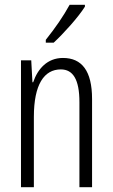

<svg xmlns="http://www.w3.org/2000/svg" viewBox="-20 -785 472 805"><path d="M336 -757V-765H272C245 -716 214 -671 172 -618V-606H205C245 -643 307 -711 336 -757ZM244 -542C178 -542 138 -496 119 -440H116L111 -532H68V0H122V-295C122 -431 165 -494 235 -494C286 -494 313 -452 313 -357V0H366V-370C366 -488 323 -542 244 -542Z"/></svg>

Font: Noto Sans Georgian ExtraCondensed Light
Style: Regular
Weight: 300
Width: 2
Designer: Monotype Design Team, Akaki Razmadze
Foundry: Google LLC
Version: Version 2.005